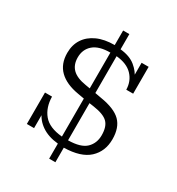

<svg xmlns="http://www.w3.org/2000/svg" viewBox="-185 -799 936 1016"><g transform="rotate(30 283.0 -291.5)"><path d="M269 100V8Q208 2 168 -25.5Q128 -53 112 -94L119 -93V0H75V-192H118Q119 -126 154 -84Q189 -42 269 -35V-284L275 -266L230 -274Q153 -287 112.5 -326.5Q72 -366 72 -433Q72 -482 95.5 -518Q119 -554 163 -574Q207 -594 269 -594V-683H307V-590Q366 -584 400 -556Q434 -528 447 -495L439 -492V-584H482V-420H440Q439 -472 405.5 -507Q372 -542 307 -548V-313L296 -325L345 -316Q433 -302 470.5 -264.5Q508 -227 508 -156Q508 -82 459 -36.5Q410 9 307 11V100ZM132 -440Q132 -395 158.5 -369Q185 -343 242 -334L283 -327L269 -320V-548Q200 -548 166 -518.5Q132 -489 132 -440ZM307 -34Q384 -35 416 -66Q448 -97 448 -146Q448 -199 423 -223.5Q398 -248 335 -257L288 -264L307 -275Z"/></g></svg>

Font: Rokkitt SemiBold Light
Style: Regular
Weight: 300
Version: Version 3.103